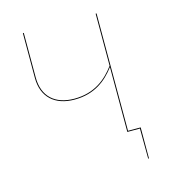

<svg xmlns="http://www.w3.org/2000/svg" viewBox="-100 -598 720 811"><g transform="rotate(-15 260.5 -192.5)"><path d="M396.5 -3.9V-517.2H392.5V-289.1C355.8 -239.8 303.3 -193.4 213.5 -193.4C128.9 -193.4 78.3 -239.6 78.3 -322.1V-517.2H74.3V-321.9C74.3 -236.2 128.4 -189.5 213.1 -189.5C302.4 -189.5 354.7 -233.9 392.5 -283.7V0H447.6L448.4 131.7H451.9V-3.9Z"/></g></svg>

Font: Fira Sans Four
Style: Regular
Weight: 100
Designer: Carrois Corporate & Edenspiekermann AG
Foundry: Carrois Corporate GbR & Edenspiekermann AG
Version: Version 4.203;PS 004.203;hotconv 1.0.88;makeotf.lib2.5.64775